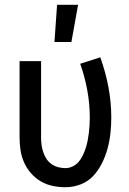

<svg xmlns="http://www.w3.org/2000/svg" viewBox="-20 -776 540 804"><path d="M254 8Q227 8 200.5 2.5Q174 -3 151 -16.5Q128 -30 110 -50.5Q92 -71 81 -95.5Q70 -120 66 -146.5Q62 -173 62 -200V-520H152V-200Q152 -185 154 -169.5Q156 -154 161 -139Q166 -124 174.5 -111Q183 -98 195.5 -89Q208 -80 223.5 -76Q239 -72 254 -72Q270 -72 285 -79.5Q300 -87 310 -99Q320 -111 327 -126Q334 -141 339 -156Q344 -171 347 -187Q350 -203 352 -219Q354 -235 355 -251Q356 -267 356 -283Q356 -341 345.5 -398Q335 -455 316 -509L400 -536Q422 -475 434 -411.5Q446 -348 446 -284Q446 -251 442.5 -218.5Q439 -186 430.5 -154.5Q422 -123 407.5 -93.5Q393 -64 371 -40Q349 -16 318 -4Q287 8 254 8ZM208 -600 219 -756H307L279 -600Z"/></svg>

Font: Iosevka Bendy Medium
Style: Regular
Weight: 500
Monospace: yes
Designer: Belleve Invis
Foundry: Belleve Invis
Version: Version 30.1.2